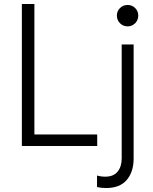

<svg xmlns="http://www.w3.org/2000/svg" viewBox="-20 -740 775 973"><path d="M90.8 -719.7H154.3V-58.6H472.7V0H90.8ZM471.7 208V149.4Q490.7 155.3 513.7 155.3Q554.7 155.3 575.7 130.1Q596.7 105 596.7 62.5V-514.6H657.2V63.5Q657.2 130.9 622.3 171.9Q587.4 212.9 517.6 212.9Q494.1 212.9 471.7 208ZM572.3 -661.1Q572.3 -683.6 588.1 -699.2Q604 -714.8 627 -714.8Q649.4 -714.8 665 -699.2Q680.7 -683.6 680.7 -661.1Q680.7 -638.2 665 -622.3Q649.4 -606.4 627 -606.4Q604 -606.4 588.1 -622.3Q572.3 -638.2 572.3 -661.1Z"/></svg>

Font: Reddit Sans Chocolate Light
Style: Regular
Weight: 300
Designer: Stephen Hutchings
Foundry: Reddit
Version: Version 1.013